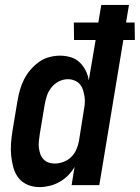

<svg xmlns="http://www.w3.org/2000/svg" viewBox="-20 -755 570 783"><path d="M141 8Q115 8 92.5 -1.5Q70 -11 55.5 -29.5Q41 -48 34.5 -72Q28 -96 25.5 -120.5Q23 -145 25 -171Q27 -197 31 -222L51 -342Q55 -365 61 -387Q67 -409 77.5 -430Q88 -451 103.5 -469.5Q119 -488 138.5 -502Q158 -516 180.5 -522Q203 -528 225 -528Q248 -528 269 -521.5Q290 -515 305 -500.5Q320 -486 329.5 -467Q339 -448 342 -427L370 -592H282L281 -663H381L393 -735H506L494 -663H529L530 -592H483L385 0H272L284 -74Q273 -55 257.5 -39.5Q242 -24 222.5 -13Q203 -2 182 3Q161 8 141 8ZM202 -88Q220 -88 238 -94.5Q256 -101 270 -114.5Q284 -128 291.5 -145.5Q299 -163 302 -180L321 -300Q324 -315 325.5 -330Q327 -345 325 -359Q323 -373 319 -386.5Q315 -400 306.5 -410.5Q298 -421 284.5 -426.5Q271 -432 257 -432Q238 -432 220 -423Q202 -414 189.5 -398Q177 -382 171 -363.5Q165 -345 162 -327L142 -207Q140 -193 138.5 -179.5Q137 -166 138.5 -153Q140 -140 144 -128Q148 -116 156.5 -106.5Q165 -97 177 -92.5Q189 -88 202 -88Z"/></svg>

Font: Iosevka SS18
Style: Bold Italic
Weight: 700
Italic angle: -9°
Monospace: yes
Designer: Belleve Invis
Foundry: Belleve Invis
Version: Version 25.1.1; ttfautohint (v1.8.4)